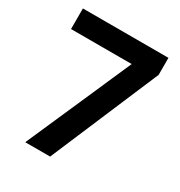

<svg xmlns="http://www.w3.org/2000/svg" viewBox="-166 -814 869 929"><g transform="rotate(30 268.0 -350.0)"><path d="M110 0 367 -585H28V-700H506V-605L249 0Z"/></g></svg>

Font: DM Sans 16pt
Style: Bold
Weight: 700
Version: Version 4.004;gftools[0.9.30]